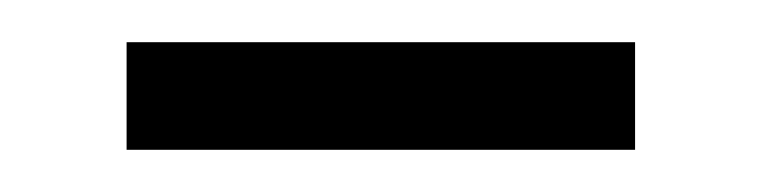

<svg xmlns="http://www.w3.org/2000/svg" viewBox="-20 -328 361 91"><path d="M40 -257H281V-308H40Z"/></svg>

Font: Noto Sans Kannada Light
Style: Regular
Weight: 300
Designer: Jelle Bosma - Monotype Design Team
Foundry: Monotype Imaging Inc.
Version: Version 2.005